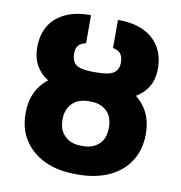

<svg xmlns="http://www.w3.org/2000/svg" viewBox="-83 -814 850 901"><g transform="rotate(10 342.0 -363.5)"><path d="M337.9 -459H348.1Q435.1 -459 498 -432.6Q559.6 -406.7 594.2 -355.5Q628.4 -305.2 628.4 -232.4Q628.4 -157.2 593.3 -103Q558.1 -48.3 495.6 -19.5Q431.6 9.8 348.1 9.8H337.9Q252.4 9.8 189.9 -19Q126.5 -48.3 91.3 -102.5Q55.7 -155.8 55.7 -231Q55.7 -304.7 89.8 -355Q124 -405.8 187 -432.1Q252 -459 337.9 -459ZM348.1 -337.9H337.9Q288.6 -337.9 260.3 -309.6Q231 -280.8 231.4 -231Q231 -182.6 260.7 -154.3Q289.6 -126 337.9 -126H348.1Q395.5 -126 424.3 -153.8Q452.6 -180.7 452.6 -232.4Q452.6 -282.2 424.3 -310.1Q395.5 -337.9 348.1 -337.9ZM335.9 -477.1H348.1Q381.3 -477.1 406.7 -482.4Q429.7 -487.3 442.9 -502.9Q455.6 -518.1 455.1 -545.4Q454.1 -570.8 443.4 -584.5Q432.6 -598.1 406.7 -603.5V-737.3Q477.1 -738.3 526.9 -715.3Q576.2 -692.9 603.5 -649.4Q630.9 -606 630.9 -545.4Q631.3 -481.9 596.7 -439.5Q563 -398.9 498.5 -377.9Q434.6 -357.4 348.1 -357.4H335.9Q272.5 -357.4 219.2 -368.7Q167.5 -379.4 130.9 -402.8Q94.2 -425.8 75.2 -461.4Q55.7 -497.1 55.7 -545.4Q55.7 -606 82.5 -649.9Q108.4 -692.4 158.7 -715.3Q208.5 -738.3 278.3 -737.3V-603.5Q253.4 -598.1 242.2 -585Q231 -571.3 231.4 -545.4Q232.4 -516.1 243.7 -502Q255.4 -487.8 278.8 -482.4Q302.7 -477.1 335.9 -477.1Z"/></g></svg>

Font: My Font
Style: Regular
Weight: 500
Designer: Rasmus Andersson
Foundry: rsms
Version: Version 0.001